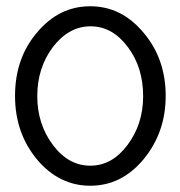

<svg xmlns="http://www.w3.org/2000/svg" viewBox="-20 -587 576 613"><path d="M509 -281C509 -360 485 -428 438 -483C391 -539 335 -567 268 -567C201 -567 145 -539 98 -483C51 -428 28 -360 28 -281C28 -202 51 -135 98 -78C145 -22 202 6 268 6C335 6 391 -22 438 -78C485 -135 509 -202 509 -281ZM437 -280C437 -220 420 -168 387 -124C354 -80 315 -58 268 -58C222 -58 182 -80 149 -124C116 -168 99 -220 99 -280C99 -341 116 -393 149 -437C183 -481 223 -503 269 -503C316 -503 355 -481 388 -437C421 -393 437 -341 437 -280Z"/></svg>

Font: GFS Philostratos
Style: Regular
Weight: 400
Designer: George D. Matthiopoulos
Foundry: George D. Matthiopoulos
Version: Version 1.000